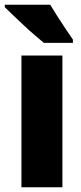

<svg xmlns="http://www.w3.org/2000/svg" viewBox="-34 -786 339 806"><path d="M228 0H56V-553H228ZM177 -766Q189 -746 207 -717.5Q225 -689 243 -662.5Q261 -636 272 -620V-606H150Q136 -618 113 -637.5Q90 -657 65.5 -680Q41 -703 20 -723Q-1 -743 -14 -756V-766Z"/></svg>

Font: Noto Sans Bengali Condensed Black
Style: Regular
Weight: 900
Width: 3
Designer: Joana Ranito - Universal Thirst; Jelle Bosma - Monotype Design Team
Foundry: Universal Thirst ehf.
Version: Version 3.000; ttfautohint (v1.8.4.7-5d5b)